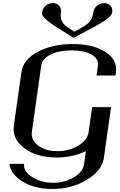

<svg xmlns="http://www.w3.org/2000/svg" viewBox="-20 -1041 790 1269"><path d="M713.9 -333 667 0Q654.3 86.9 554.2 147.5Q454.1 208 325.2 208Q210.9 208 132.3 161.1Q53.7 114.3 42 42H139.6Q132.8 91.8 192.4 129.4Q252 167 331.1 167Q408.2 167 468.8 130.4Q529.3 93.8 536.1 42L547.9 -42Q458 0 354.5 0Q223.6 0 141.6 -61Q59.6 -122.1 71.3 -208L121.1 -562.5Q132.8 -647.5 230 -698.7Q327.1 -750 460 -750Q593.8 -750 675.8 -698.2Q757.8 -646.5 746.1 -562.5L743.2 -542H618.2L627 -604.5Q633.8 -653.3 584.5 -680.7Q535.2 -708 454.1 -708Q373 -708 315.9 -681.2Q258.8 -654.3 252 -604.5L190.4 -167Q183.6 -115.2 232.9 -78.6Q282.2 -42 360.4 -42Q437.5 -42 498 -78.6Q558.6 -115.2 565.4 -167L588.9 -333ZM471.7 -831.1Q474.6 -833 490.7 -841.8Q506.8 -850.6 510.3 -852.5Q513.7 -854.5 526.9 -862.3Q540 -870.1 543 -872.6Q545.9 -875 556.2 -882.3Q566.4 -889.6 568.8 -894.5Q571.3 -899.4 578.1 -907.2Q585 -915 587.4 -921.9Q589.8 -928.7 592.3 -938Q594.7 -947.3 596.7 -958Q600.6 -987.3 622.1 -1003.9Q643.6 -1020.5 668 -1020.5Q693.4 -1020.5 709.5 -1003.9Q725.6 -987.3 721.7 -958Q717.8 -934.6 670.4 -903.8Q623 -873 519.5 -818.4Q484.4 -800.8 466.8 -791Q450.2 -800.8 426.8 -815.9Q403.3 -831.1 389.2 -839.4Q375 -847.7 356 -859.9Q336.9 -872.1 326.2 -879.9Q315.4 -887.7 302.2 -897.5Q289.1 -907.2 281.7 -914.6Q274.4 -921.9 267.6 -929.7Q260.7 -937.5 258.8 -944.3Q256.8 -951.2 257.8 -958Q261.7 -987.3 282.7 -1003.9Q303.7 -1020.5 329.1 -1020.5Q353.5 -1020.5 370.1 -1003.9Q386.7 -987.3 382.8 -958Q380.9 -947.3 381.3 -938Q381.8 -928.7 382.3 -921.9Q382.8 -915 386.7 -907.2Q390.6 -899.4 392.6 -894.5Q394.5 -889.6 401.9 -882.3Q409.2 -875 411.6 -872.1Q414.1 -869.1 424.8 -861.8Q435.5 -854.5 438.5 -852.5Q441.4 -850.6 454.6 -841.8Q467.8 -833 471.7 -831.1Z"/></svg>

Font: okolaks
Style: BoldItalic
Weight: 600
Width: 8
Italic angle: -8°
Version: Version 000.6.0